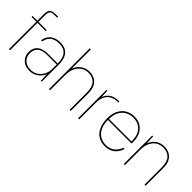

<svg xmlns="http://www.w3.org/2000/svg" viewBox="90 -1552 2396 2396"><g transform="rotate(45 1288.0 -354.0)"><path d="M106 0V-623Q106 -653 115 -674.5Q124 -696 145.5 -708Q167 -720 204 -720H254V-702H202Q161 -702 143.5 -684Q126 -666 126 -622V0ZM22 -483V-501H272V-483Z M474 12Q421 12 383 -10Q345 -32 325 -68Q305 -104 305 -145Q305 -201 328.5 -235.5Q352 -270 395 -286.5Q438 -303 495 -303H663Q663 -361 647.5 -403.5Q632 -446 596 -469.5Q560 -493 500 -493Q430 -493 387 -461Q344 -429 332 -361H312Q320 -414 346.5 -447.5Q373 -481 413 -497Q453 -513 500 -513Q569 -513 609 -485Q649 -457 666 -410.5Q683 -364 683 -306V0H667L662 -109Q656 -98 643 -78Q630 -58 608.5 -37.5Q587 -17 554.5 -2.5Q522 12 474 12ZM477 -8Q525 -8 560.5 -26.5Q596 -45 618.5 -74Q641 -103 652 -135.5Q663 -168 663 -197V-285H496Q431 -285 394 -266Q357 -247 342 -216Q327 -185 327 -145Q327 -109 344.5 -77.5Q362 -46 396 -27Q430 -8 477 -8Z M812 0V-720H832V-381Q857 -446 907.5 -479.5Q958 -513 1014 -513Q1067 -513 1108 -492Q1149 -471 1173 -426.5Q1197 -382 1197 -310V0H1177V-305Q1177 -400 1135 -446.5Q1093 -493 1014 -493Q963 -493 922 -466Q881 -439 856.5 -389.5Q832 -340 832 -268V0Z M1326 0V-501H1342L1347 -396Q1366 -439 1394 -465Q1422 -491 1459 -502Q1496 -513 1543 -513V-495H1536Q1509 -495 1476 -487.5Q1443 -480 1413.5 -458.5Q1384 -437 1365 -395.5Q1346 -354 1346 -286V0Z M1805 12Q1735 12 1685 -21Q1635 -54 1609 -114.5Q1583 -175 1583 -256Q1583 -338 1612 -395Q1641 -452 1691.5 -482.5Q1742 -513 1808 -513Q1881 -513 1928.5 -480.5Q1976 -448 1999 -396Q2022 -344 2022 -282Q2022 -272 2022 -265Q2022 -258 2021 -248H1594V-266H2003Q2003 -381 1949 -437Q1895 -493 1808 -493Q1756 -493 1710 -469Q1664 -445 1634.5 -394Q1605 -343 1605 -261V-252Q1605 -167 1632.5 -113Q1660 -59 1705.5 -33.5Q1751 -8 1805 -8Q1875 -8 1919.5 -42.5Q1964 -77 1987 -138H2009Q1994 -94 1967.5 -60Q1941 -26 1901 -7Q1861 12 1805 12Z M2133 0V-501H2149L2154 -386Q2182 -452 2230 -482.5Q2278 -513 2335 -513Q2386 -513 2427.5 -492.5Q2469 -472 2493.5 -427.5Q2518 -383 2518 -310V0H2498V-305Q2498 -402 2455.5 -447.5Q2413 -493 2335 -493Q2284 -493 2243 -467.5Q2202 -442 2177.5 -392Q2153 -342 2153 -270V0Z"/></g></svg>

Font: DM Sans 18pt Thin
Style: Regular
Weight: 250
Designer: Colophon Foundry, Jonny Pinhorn
Foundry: Colophon Foundry
Version: Version 4.004;gftools[0.9.30]